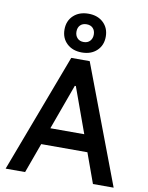

<svg xmlns="http://www.w3.org/2000/svg" viewBox="-103 -1053 869 1127"><g transform="rotate(10 331.5 -490.0)"><path d="M332 -749Q276.7 -749 242.7 -781Q208.7 -813 208.7 -864.3Q208.7 -916 242.7 -948Q276.8 -980 332 -980Q387 -980 420.8 -948Q454.7 -916 454.7 -864.3Q454.7 -813 420.8 -781Q387 -749 332 -749ZM331.8 -811.3Q355.7 -811.3 369.5 -826.3Q383.3 -841.3 383.3 -864.3Q383.3 -888.3 369.5 -902.7Q355.7 -917 331.8 -917Q307.7 -917 293.8 -902.7Q280 -888.4 280 -864.4Q280 -841.3 293.8 -826.3Q307.7 -811.3 331.8 -811.3ZM332 -549H325.7L126.3 0H10.3L276.7 -707H386.7L654 0H530.7ZM519 -178H140.3V-279H519Z"/></g></svg>

Font: Asta Sans Light
Style: Regular
Weight: 300
Designer: 42dot
Version: Version 1.000